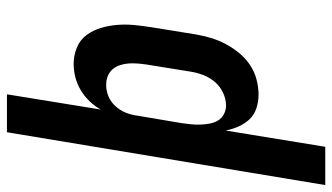

<svg xmlns="http://www.w3.org/2000/svg" viewBox="-254 -548 980 567"><g transform="rotate(-90 236.5 -265.0)"><path d="M-27 205 129 -735H241L196 -458Q206 -476 221 -491.5Q236 -507 254 -517.5Q272 -528 291.5 -533Q311 -538 331 -538Q356 -538 379 -528.5Q402 -519 416 -500Q430 -481 437 -457.5Q444 -434 446 -409Q448 -384 445.5 -358.5Q443 -333 439 -308L418 -178Q414 -155 407.5 -133Q401 -111 390 -90Q379 -69 363.5 -50Q348 -31 328 -17.5Q308 -4 285 2Q262 8 240 8Q219 8 199.5 1.5Q180 -5 167 -19Q154 -33 146 -51Q138 -69 134 -89L86 205ZM208 -88Q227 -88 246 -97Q265 -106 278 -121.5Q291 -137 298 -155.5Q305 -174 308 -193L329 -323Q331 -337 332 -350.5Q333 -364 332 -376.5Q331 -389 327 -401.5Q323 -414 314.5 -423.5Q306 -433 294 -437.5Q282 -442 269 -442Q251 -442 234.5 -435Q218 -428 205.5 -414Q193 -400 186.5 -383.5Q180 -367 178 -350L156 -220Q154 -206 152.5 -192Q151 -178 151.5 -164Q152 -150 154.5 -136.5Q157 -123 163.5 -112Q170 -101 182 -94.5Q194 -88 208 -88Z"/></g></svg>

Font: Iosevka Slab
Style: Bold Italic
Weight: 700
Italic angle: -9°
Monospace: yes
Designer: Belleve Invis
Foundry: Belleve Invis
Version: Version 11.1.0; ttfautohint (v1.8.3)